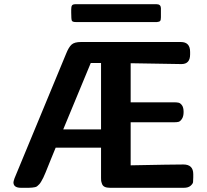

<svg xmlns="http://www.w3.org/2000/svg" viewBox="-20 -894 987 914"><path d="M319 -834V-849Q319 -863 323 -868.5Q327 -874 340 -874H725Q745 -874 746 -856V-812Q746 -799 742.5 -794.5Q739 -790 727 -789H342Q325 -789 322 -795.5Q319 -802 319 -834ZM44 -26Q44 -30 49 -45L295 -639Q307 -669 320.5 -681.5Q334 -694 365 -694H841Q885 -694 885 -647V-635Q885 -589 844 -589H843L602 -593V-407H808Q822 -407 830.5 -405Q839 -403 846.5 -392.5Q854 -382 854 -361Q854 -340 846 -328Q838 -316 830 -314Q822 -312 810 -312H602V-107Q802 -111 853 -111Q900 -111 900 -65V-50Q900 -35 899 -27Q898 -19 887 -9.5Q876 0 855 0H504Q488 0 478.5 -4.5Q469 -9 465.5 -19Q462 -29 461.5 -33.5Q461 -38 461 -47V-191H245Q236 -169 225.5 -143.5Q215 -118 209.5 -104Q204 -90 197 -73Q190 -56 186 -48Q182 -40 176.5 -30.5Q171 -21 167 -17Q163 -13 158 -8.5Q153 -4 146.5 -3Q140 -2 133.5 -1Q127 0 117 0H80Q44 0 44 -26ZM281 -278H461V-594H412Z"/></svg>

Font: CMU Sans Serif
Style: Bold
Weight: 700
Version: Version 0.7.0